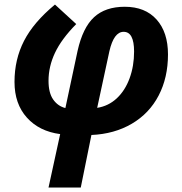

<svg xmlns="http://www.w3.org/2000/svg" viewBox="-20 -586 804 846"><path d="M408.2 -110.8Q458 -118.7 494.6 -152.8Q531.2 -187 551 -241Q570.8 -294.9 570.8 -358.9Q570.8 -445.8 524.9 -445.8Q481.4 -445.8 461.9 -359.9ZM193.8 240.2 245.1 4.9Q152.8 -7.3 98.4 -67.9Q43.9 -128.4 43.9 -225.1Q43.9 -324.2 85.9 -406Q127.9 -487.8 222.2 -565.9L315.9 -480Q251 -414.1 222.4 -353.5Q193.8 -293 193.8 -230Q193.8 -176.8 214.4 -147.5Q234.9 -118.2 268.1 -109.9L321.8 -361.8Q344.7 -464.4 394.5 -510.3Q444.3 -556.2 529.8 -556.2Q619.6 -556.2 669.9 -500Q720.2 -443.8 720.2 -346.2Q720.2 -244.1 679 -165Q637.7 -85.9 560.8 -40.8Q483.9 4.4 382.8 8.8L335.9 240.2Z"/></svg>

Font: Zoram GWebM
Style: Bold Italic
Weight: 700
Italic angle: -12°
Foundry: Ascender Corporation
Version: Version 1.000